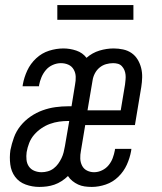

<svg xmlns="http://www.w3.org/2000/svg" viewBox="-20 -729 640 757"><path d="M135 8Q107 8 81 -1.5Q55 -11 39.5 -32Q24 -53 20.5 -81Q17 -109 21 -137Q26 -162 35 -187Q44 -212 61 -233Q78 -254 100.5 -269.5Q123 -285 148 -294Q173 -303 198.5 -306.5Q224 -310 249 -310H262L276 -396Q279 -411 278.5 -426.5Q278 -442 270.5 -455Q263 -468 249.5 -474Q236 -480 220 -480Q204 -480 188 -473Q172 -466 161 -453Q150 -440 143.5 -424.5Q137 -409 134 -393Q134 -392 134 -391Q134 -390 134 -389H69Q69 -390 69.5 -392Q70 -394 70 -396Q75 -424 87.5 -451Q100 -478 122.5 -499Q145 -520 173.5 -529Q202 -538 230 -538Q256 -538 281 -529.5Q306 -521 321 -501Q344 -521 372 -529.5Q400 -538 428 -538Q447 -538 465.5 -534Q484 -530 498.5 -520Q513 -510 522.5 -494.5Q532 -479 536.5 -461Q541 -443 540.5 -424Q540 -405 537 -386L512 -236H316L299 -134Q296 -119 296.5 -104Q297 -89 303.5 -76Q310 -63 323 -56.5Q336 -50 351 -50Q367 -50 382.5 -57.5Q398 -65 408.5 -78Q419 -91 424.5 -106Q430 -121 433 -137Q433 -138 433 -139Q433 -140 434 -142H498Q498 -140 497.5 -138Q497 -136 497 -134Q492 -106 480 -79.5Q468 -53 446.5 -32Q425 -11 397 -1.5Q369 8 342 8Q327 8 313.5 6Q300 4 288 -1.5Q276 -7 265.5 -15.5Q255 -24 248 -35Q237 -24 223 -15Q209 -6 194.5 -1Q180 4 165 6Q150 8 135 8ZM325 -294H456L473 -396Q474 -405 475 -415Q476 -425 475 -434.5Q474 -444 470.5 -452.5Q467 -461 460.5 -468Q454 -475 445 -477.5Q436 -480 426 -480Q412 -480 398 -476Q384 -472 372.5 -462.5Q361 -453 354 -439.5Q347 -426 345 -412ZM144 -50Q156 -50 168.5 -53.5Q181 -57 191.5 -65Q202 -73 209.5 -83.5Q217 -94 222.5 -105.5Q228 -117 231 -129Q234 -141 236 -153L253 -252H249Q231 -252 213 -249.5Q195 -247 177 -240.5Q159 -234 143 -223Q127 -212 114.5 -197.5Q102 -183 95 -165Q88 -147 85 -129Q83 -114 84.5 -99Q86 -84 94 -72.5Q102 -61 115.5 -55.5Q129 -50 144 -50ZM206 -651V-709H506V-651Z"/></svg>

Font: Iosevka Slab LtExObl
Style: Regular
Weight: 300
Width: 7
Italic angle: -9°
Monospace: yes
Designer: Belleve Invis
Foundry: Belleve Invis
Version: Version 11.1.0; ttfautohint (v1.8.3)